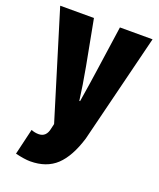

<svg xmlns="http://www.w3.org/2000/svg" viewBox="-143 -660 786 950"><g transform="rotate(20 250.0 -185.0)"><path d="M130.9 202.1Q101.6 202.1 52.7 190.4L85 53.7Q104.5 61.5 124 61.5Q165 61.5 173.8 13.7L179.7 -11.7L7.8 -572.3H185.5L230.5 -334Q248 -239.3 257.8 -162.1H261.7Q279.3 -270.5 288.1 -334L322.3 -572.3H494.1L351.6 2Q320.3 104.5 268.6 153.3Q216.8 202.1 130.9 202.1Z"/></g></svg>

Font: Gen Shin Gothic Monospace Heavy
Style: Bold
Weight: 800
Designer: [Source Han Sans]
Ryoko NISHIZUKA  (kana & ideographs); Paul D. Hunt (Latin, Greek & Cyrillic); Wenlong ZHANG  (bopomofo
Version: Version 1.002.20150607